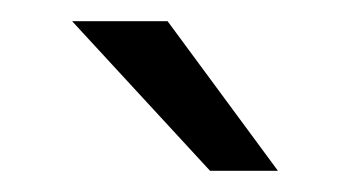

<svg xmlns="http://www.w3.org/2000/svg" viewBox="-20 -717 331 181"><path d="M48 -697H138L242 -556H178Z"/></svg>

Font: HK Grotesk
Style: Regular
Weight: 400
Designer: Alfredo Marco Pradil
Foundry: Hanken Design Co.
Version: Version 3.001